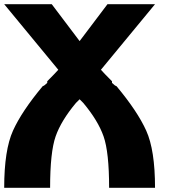

<svg xmlns="http://www.w3.org/2000/svg" viewBox="-20 -895 884 915"><path d="M359.4 -421.9Q351.6 -414.1 341.8 -404.3Q271.5 -320.3 245.1 -245.1Q218.8 -169.9 218.8 0H0Q0 -179.7 42 -272.5Q84 -365.2 183.6 -484.4Q191.4 -486.3 205.1 -500Q205.1 -500 205.1 -507.8Q242.2 -544.9 257.8 -562.5L0 -875H226.6L359.4 -699.2L492.2 -875H718.8L460.9 -562.5Q476.6 -544.9 513.7 -507.8Q513.7 -500 513.7 -500Q527.3 -486.3 535.2 -484.4Q634.8 -365.2 676.8 -272.5Q718.8 -179.7 718.8 0H500Q500 -169.9 473.6 -245.1Q447.3 -320.3 377 -404.3Q367.2 -414.1 359.4 -421.9Z"/></svg>

Font: CraftyPE
Style: Regular
Weight: 400
Designer: Erek Butcher
Foundry: Haunted Coop
Version: Version 0.018;April 4, 2024;FontCreator 15.0.0.2962 64-bit